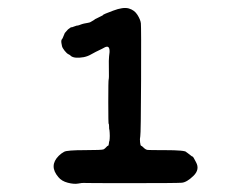

<svg xmlns="http://www.w3.org/2000/svg" viewBox="-20 -602 587 477"><path d="M389 -229Q441 -229 443 -224Q444 -223 446.5 -221.5Q449 -220 453 -216.5Q457 -213 458.5 -213Q460 -213 467 -199Q477 -181 460.5 -165Q444 -149 431.5 -148Q419 -147 305 -147Q191 -147 188 -147.5Q185 -148 174.5 -146Q164 -144 148.5 -148Q133 -152 125 -162Q101 -190 126 -215Q132 -221 139.5 -225Q147 -229 190.5 -229Q234 -229 237.5 -231Q241 -233 244 -236.5Q247 -240 248.5 -240Q250 -240 250.5 -245.5Q251 -251 251.5 -251Q252 -251 252.5 -257.5Q253 -264 252.5 -272Q252 -280 251.5 -280.5Q251 -281 251 -287.5Q251 -294 250 -294Q249 -294 249 -348.5Q249 -403 250 -405Q251 -407 250.5 -431Q250 -455 251 -462Q255 -486 246 -486Q242 -486 234 -481Q215 -472 206.5 -467Q198 -462 188 -460Q165 -456 156 -463Q155 -465 150.5 -467Q146 -469 140.5 -476Q135 -483 134 -487.5Q133 -492 132.5 -495.5Q132 -499 132.5 -501.5Q133 -504 133.5 -504Q134 -504 136 -508L141 -520L149 -529Q161 -538 157 -534H158Q161 -535 166.5 -537Q172 -539 172 -538.5Q172 -538 176.5 -539.5Q181 -541 182 -541.5Q183 -542 185 -542.5Q187 -543 189 -543.5Q191 -544 197 -545Q203 -546 204.5 -547Q206 -548 210.5 -550.5Q215 -553 215 -553.5Q215 -554 220.5 -556.5Q226 -559 226.5 -559.5Q227 -560 229.5 -561Q232 -562 234.5 -563.5Q237 -565 236.5 -565.5Q236 -566 261 -575.5Q286 -585 300 -581Q314 -577 321.5 -565Q329 -553 330 -544Q331 -535 330.5 -402.5Q330 -270 328.5 -263.5Q327 -257 328 -248.5Q329 -240 330.5 -240Q332 -240 337 -235Q342 -230 347 -229.5Q352 -229 389 -229Z"/></svg>

Font: TT2020 Style E
Style: Regular
Weight: 400
Version: Version 00.2